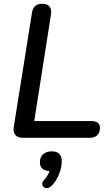

<svg xmlns="http://www.w3.org/2000/svg" viewBox="-20 -732 592 1020"><path d="M101 0Q74 0 61.5 -15Q49 -30 53 -57L150 -665Q157 -712 205 -712Q231 -712 243 -697Q255 -682 251 -656L162 -89H463Q511 -89 511 -53Q511 -27 496.5 -13.5Q482 0 458 0ZM253 256Q238 270 223.5 267Q209 264 205 251Q201 238 216 222Q235 201 243 177Q192 174 192 130Q192 102 209.5 87Q227 72 255 72Q308 72 308 124Q308 159 292.5 196Q277 233 253 256Z"/></svg>

Font: Nunito SemiBold
Style: Italic
Weight: 600
Italic angle: -9°
Designer: Vernon Adams
Foundry: Vernon Adams
Version: Version 3.601; ttfautohint (v1.8.2.53-6de2)